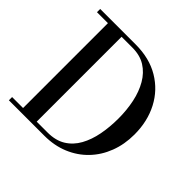

<svg xmlns="http://www.w3.org/2000/svg" viewBox="-184 -933 1115 1115"><g transform="rotate(45 373.5 -375.0)"><path d="M324 -750Q437.5 -750 519.2 -701.2Q601 -652.5 645.2 -567.8Q689.5 -483 689.5 -375Q689.5 -294 663.2 -225.5Q637 -157 588.5 -106.5Q540 -56 472.8 -28Q405.5 0 324 0H33V-26.5H123V-723.5H33V-750ZM235 -26.5H324Q390 -26.5 435 -54.2Q480 -82 507 -130.8Q534 -179.5 546 -242.5Q558 -305.5 558 -375Q558 -444.5 544.8 -507.5Q531.5 -570.5 503.2 -619.2Q475 -668 430.8 -695.8Q386.5 -723.5 324 -723.5H235Z"/></g></svg>

Font: Bodoni Moda 9pt Medium
Style: Regular
Weight: 500
Designer: Owen Earl
Foundry: indestructible type
Version: Version 2.005